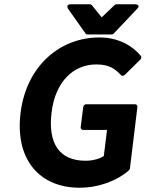

<svg xmlns="http://www.w3.org/2000/svg" viewBox="-20 -853 680 897"><path d="M76 -325C49 -102 170 24 351 24C444 24 529 -10 582 -57C584 -59 587 -63 587 -66L622 -354C623 -359 619 -366 611 -366H383C378 -366 370 -362 369 -354L357 -259C356 -254 360 -246 368 -246H480L465 -124C446 -111 413 -102 380 -102C257 -102 203 -183 221 -328C238 -470 322 -552 430 -552C488 -552 517 -533 545 -502C550 -497 558 -498 563 -503L636 -575C640 -579 642 -587 638 -592C601 -636 538 -678 444 -678C260 -678 103 -545 76 -325ZM524 -833C521 -833 518 -832 515 -829L455 -772L409 -829C407 -831 404 -833 400 -833H310C285 -833 298 -812 298 -812L380 -696C382 -693 385 -692 389 -692H501C505 -692 508 -693 511 -696L621 -812C639 -831 614 -833 614 -833Z"/></svg>

Font: Falling Sky
Style: BdObl
Weight: 700
Designer: Paul D. Hunt
Foundry: Adobe Systems Incorporated
Version: Version 1.02